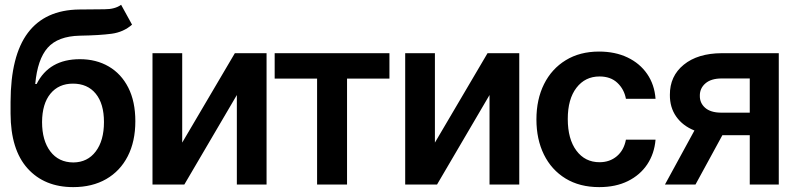

<svg xmlns="http://www.w3.org/2000/svg" viewBox="-20 -767 3304 798"><path d="M483.4 -747.1 528.8 -664.6Q493.2 -633.3 443.4 -626.7Q393.6 -620.1 312 -618.7Q220.7 -616.7 178.2 -568.6Q135.7 -520.5 126.5 -418H132.3Q184.1 -521 312 -521Q379.9 -521 431.9 -490.7Q483.9 -460.4 513.2 -402.8Q542.5 -345.2 542.5 -263.2Q542.5 -179.2 511 -117.7Q479.5 -56.2 421.4 -22.7Q363.3 10.7 284.2 10.7Q164.6 10.7 94.5 -67.1Q24.4 -145 23.9 -294.9V-343.3Q24.4 -535.6 95.9 -630.6Q167.5 -725.6 308.6 -727.5Q371.1 -728.5 414.6 -728.5Q458 -728.5 483.4 -747.1ZM284.7 -91.8Q343.8 -92.3 377.9 -137.5Q412.1 -182.6 412.1 -259.8Q412.1 -335.9 377.9 -377.7Q343.8 -419.4 283.2 -419.4Q224.1 -419.4 189.7 -377.7Q155.3 -335.9 154.8 -259.8Q154.8 -183.1 189.2 -137.7Q223.6 -92.3 284.7 -91.8Z M737.3 -174.3 956.1 -545.9H1087.9V0H964.4V-372.1L746.1 0H613.8V-545.9H737.3Z M1121.6 -440.4V-545.9H1598.6V-440.4H1422.4V0H1297.9V-440.4Z M1787.6 -174.3 2006.3 -545.9H2138.2V0H2014.6V-372.1L1796.4 0H1664.1V-545.9H1787.6Z M2470.7 10.7Q2389.2 10.7 2330.6 -25.1Q2272 -61 2240.7 -124.5Q2209.5 -188 2209.5 -270.5Q2209.5 -354 2241.2 -417.5Q2272.9 -481 2331.5 -516.8Q2390.1 -552.7 2469.7 -552.7Q2536.6 -552.7 2587.9 -528.3Q2639.2 -503.9 2669.7 -459.7Q2700.2 -415.5 2704.6 -356.4H2581.5Q2574.2 -396 2546.1 -422.6Q2518.1 -449.2 2471.7 -449.2Q2412.1 -449.2 2376 -402.3Q2339.8 -355.5 2339.8 -272.5Q2339.8 -189 2375.7 -140.9Q2411.6 -92.8 2471.7 -92.8Q2514.2 -92.8 2543.7 -117.7Q2573.2 -142.6 2581.5 -186.5H2704.6Q2699.7 -128.4 2670.2 -84Q2640.6 -39.6 2589.8 -14.4Q2539.1 10.7 2470.7 10.7Z M2743.7 0 2866.2 -224.6Q2817.4 -244.1 2790.5 -282.5Q2763.7 -320.8 2764.2 -372.6Q2763.7 -450.7 2821.8 -498Q2879.9 -545.4 2979.5 -545.9H3216.8V0H3096.2V-205.1H2982.4L2870.6 0ZM2975.6 -298.8H3096.2V-440.9H2979.5Q2935.5 -440.9 2911.9 -420.4Q2888.2 -399.9 2888.7 -369.1Q2888.2 -338.9 2910.6 -319.1Q2933.1 -299.3 2975.6 -298.8Z"/></svg>

Font: Inter Tight SemiBold
Style: Regular
Weight: 600
Designer: Rasmus Andersson
Foundry: rsms
Version: Version 3.004; ttfautohint (v1.8.4.7-5d5b)